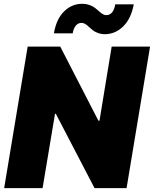

<svg xmlns="http://www.w3.org/2000/svg" viewBox="-20 -967 791 987"><path d="M751.4 -727.3 630.7 0H465.9L267 -382.1H262.8L198.9 0H1.4L122.2 -727.3H289.8L485.8 -346.6H491.5L554 -727.3ZM353.7 -795.5H257.1Q269.5 -869.3 309.5 -908.4Q349.4 -947.4 402 -947.4Q422.6 -947.4 439.6 -941.4Q456.7 -935.4 467.9 -926.8Q479 -918.3 488.3 -909.8Q497.5 -901.3 506.9 -895.2Q516.3 -889.2 525.6 -889.2Q563.2 -889.2 572.4 -944.6H667.6Q654.1 -871.8 614 -832Q573.9 -792.3 521.3 -791.2Q500.7 -791.2 484 -797.2Q467.3 -803.3 456.7 -811.8Q446 -820.3 437.1 -828.8Q428.3 -837.4 418.7 -843.4Q409.1 -849.4 399.1 -849.4Q381.7 -849.4 369.9 -835.6Q358 -821.7 353.7 -795.5Z"/></svg>

Font: Karasuma Gothic
Style: Italic
Weight: 900
Italic angle: -9.39999°
Designer: Rasmus Andersson / Ryoko Nishizuka
Foundry: Genbu
Version: Version 1.00